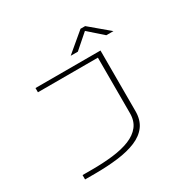

<svg xmlns="http://www.w3.org/2000/svg" viewBox="-184 -882 1268 1256"><g transform="rotate(-30 450.0 -254.0)"><path d="M110 180V147H182Q268 147 340.8 138.2Q413.5 129.5 467.5 107.8Q521.5 86 551.2 48Q581 10 581 -48V-468H128V-500H619V-42Q619 24.5 587.2 67.8Q555.5 111 497 135.5Q438.5 160 358.5 170Q278.5 180 182 180ZM433 -567.5 577 -688.5H612L756 -567.5H702L595 -662L487 -567.5Z"/></g></svg>

Font: Trispace Expanded Thin
Style: Regular
Weight: 100
Width: 7
Designer: Tyler Finck
Foundry: Etcetera Type Company
Version: Version 1.210; ttfautohint (v1.8.3)